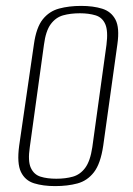

<svg xmlns="http://www.w3.org/2000/svg" viewBox="-20 -619 450 651"><path d="M167 12Q126 12 95.5 2.5Q65 -7 51 -36Q37 -65 45 -125L95 -469Q103 -526 125 -553.5Q147 -581 180.5 -590Q214 -599 255 -599Q296 -599 326.5 -589.5Q357 -580 371.5 -552.5Q386 -525 378 -469L330 -125Q321 -64 298.5 -35Q276 -6 242.5 3Q209 12 167 12ZM171 -13Q202 -13 227 -20Q252 -27 269 -50Q286 -73 293 -120L341 -467Q347 -514 337 -537Q327 -560 304 -567Q281 -574 251 -574Q219 -574 194 -567Q169 -560 152 -537Q135 -514 129 -467L81 -120Q74 -73 84.5 -50Q95 -27 117.5 -20Q140 -13 171 -13Z"/></svg>

Font: Alumni Sans ExtraLight
Style: Italic
Weight: 250
Italic angle: -8°
Version: Version 1.016